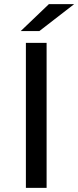

<svg xmlns="http://www.w3.org/2000/svg" viewBox="-20 -907 378 927"><path d="M105 0V-700H205V0ZM80 -757 216 -887H338L170 -757Z"/></svg>

Font: Montserrat Medium
Style: Regular
Weight: 500
Designer: Julieta Ulanovsky
Foundry: Julieta Ulanovsky
Version: Version 9.000; ttfautohint (v1.8.4.7-5d5b)